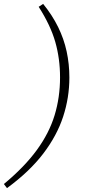

<svg xmlns="http://www.w3.org/2000/svg" viewBox="-73 -762 446 988"><path d="M149 -742Q196 -684 226 -623Q256 -562 270 -497Q284 -432 284 -363Q284 -260 252 -162Q220 -64 149.5 28.5Q79 121 -37 206L-53 185Q53 97 116.5 10Q180 -77 208 -169Q236 -261 236 -364Q236 -460 211.5 -546Q187 -632 126 -727Z"/></svg>

Font: Source Serif 4 18pt Light
Style: Italic
Weight: 300
Italic angle: -12°
Designer: Frank Grießhammer
Foundry: Adobe Systems Incorporated
Version: Version 4.004;hotconv 1.0.116;makeotfexe 2.5.65601